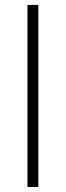

<svg xmlns="http://www.w3.org/2000/svg" viewBox="-20 -747 263 767"><path d="M133.2 -727.3V0H89.8V-727.3Z"/></svg>

Font: Inter Extra Light BETA
Style: Regular
Weight: 200
Designer: Rasmus Andersson
Foundry: rsms
Version: Version 3.011;git-f93a4a705